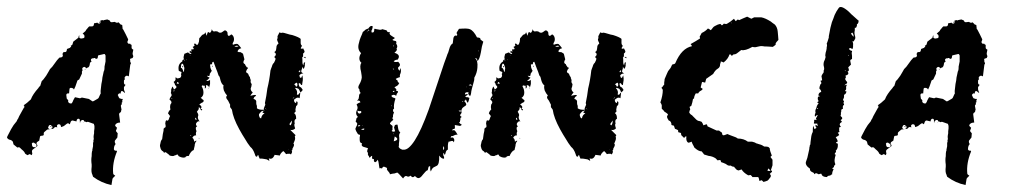

<svg xmlns="http://www.w3.org/2000/svg" viewBox="-24 -522 2913 553"><path d="M-4 -126Q-3 -127 -3 -129Q-1 -133 8 -150Q16 -164 21 -169Q24 -172 25 -175Q25 -176 26.5 -178Q28 -180 29 -182Q30 -184 30 -185Q31 -186 31 -187L36 -196L41 -205L45 -212H46V-217L44 -219Q45 -219 54 -226Q56 -228 59 -230.5Q62 -233 63 -234L65 -236Q70 -250 87 -269L88 -271Q90 -273 92 -275L96 -288Q100 -291 109 -304Q112 -309 115.5 -315Q119 -321 120 -323Q126 -328 134 -340Q140 -349 147 -356L153 -357Q154 -357 156 -359L157 -361V-362L156 -367L159 -372H163Q167 -372 168 -376L169 -381L177 -384L180 -387Q182 -388 180 -390V-391Q184 -391 185 -395L187 -402L200 -412L202 -414L203 -419H206Q205 -419 205 -418Q203 -416 205 -413Q207 -411 210 -411L216 -412Q217 -412 219 -414Q220 -417 219 -418V-420L218 -422Q216 -424 214 -425L217 -428Q223 -432 224 -436L226 -438Q228 -441 230 -443L233 -446H241Q243 -446 244 -447L246 -449L247 -455L254 -456Q255 -457 256 -457Q258 -454 261 -454Q265 -454 266 -458V-459Q266 -462 265 -463L271 -464H272Q274 -462 275 -464L285 -466L292 -463L293 -461Q294 -458 298 -458L307 -459L310 -457Q313 -456 316 -457L317 -458L323 -452Q323 -451 325 -451L328 -450L329 -441V-439Q332 -436 332 -435Q338 -424 345 -409V-407L343 -402V-400L344 -398L346 -396H351Q352 -393 355 -393V-384Q355 -382 358 -380L360 -379L358 -369V-366L360 -360L358 -355L355 -354Q349 -353 351 -349V-345L352 -342L353 -341V-339L352 -337Q351 -336 351 -334L347 -302L345 -303L342 -304Q339 -304 337 -302Q334 -299 335 -296L336 -294L334 -292Q333 -291 333 -289V-283Q333 -280 336 -278H338Q337 -277 335 -274L333 -271V-266Q333 -262 334 -261L335 -259V-257L336 -256V-254L331 -258Q328 -261 325 -259Q323 -253 323 -253L324 -252L321 -253H319L317 -251Q314 -248 316 -247Q318 -241 320 -239L323 -238L326 -237H330L329 -235Q328 -234 328 -230L329 -228Q325 -227 327 -223V-222L326 -221Q324 -219 324 -217L326 -206L325 -204V-202Q324 -198 322 -198Q319 -196 319 -193L322 -169Q314 -169 310 -165Q306 -161 309 -158L313 -154L311 -148Q309 -145 311 -143L315 -138L314 -126L307 -117Q306 -114 307 -111L309 -107Q304 -102 304 -92Q304 -91 306 -89Q307 -88 309 -88H312L313 -86Q299 -52 302 -22Q302 -20 305 -18L308 -16L301 -9Q301 -8 300 -7L297 11Q268 5 244 -13L242 -19Q238 -26 240 -42V-48Q238 -62 240 -72Q240 -82 241 -86L242 -88V-91Q244 -99 244 -101V-111Q246 -113 245 -118L246 -121V-123Q245 -127 246 -133L247 -138V-144L248 -152V-159Q248 -161 247 -162Q247 -166 244 -166L230 -171H227L225 -170L223 -171L221 -172H219L218 -173Q218 -176 216 -176Q213 -177 212 -176Q207 -174 207 -169H206V-175Q206 -180 202 -180Q200 -180 199 -179Q197 -177 197 -176L196 -172Q195 -173 193 -173L185 -175Q182 -175 180 -172L177 -164L174 -166Q172 -168 169 -166L160 -159Q159 -159 158 -158L152 -156L151 -160Q150 -164 146 -164H144Q143 -164 141 -162Q140 -161 140 -159L141 -155L138 -156H135L133 -155L129 -151L121 -150L113 -149Q112 -149 111 -148L104 -142L103 -141L102 -139V-133Q100 -131 96 -131Q91 -131 91 -127L89 -117L83 -113Q82 -112 82 -112Q82 -110 81 -110Q81 -108 82 -107L84 -103L83 -101Q83 -100 82 -100L70 -91Q68 -89 68 -86L69 -79L67 -75L64 -77Q61 -79 59 -77L55 -75L54 -76Q51 -77 48 -80Q47 -85 38 -92L34 -96Q32 -98 30 -98L26 -97L15 -106L13 -114L11 -116Q8 -119 6 -119Q-1 -120 -4 -126ZM175 -253H172Q167 -253 167 -248L168 -240Q168 -238 169 -237L173 -233L172 -232Q172 -225 179 -224H180Q184 -224 184 -227Q186 -229 186 -231L189 -237Q191 -241 192 -242L206 -239Q208 -239 209 -240L212 -241L232 -237L241 -231Q243 -229 246 -231L258 -238L260 -240L265 -251Q266 -251 266 -253Q265 -258 267 -271L268 -280L270 -290L271 -299L273 -308L274 -313L275 -317Q276 -318 276.5 -321Q277 -324 277 -326V-330L278 -335L279 -340L280 -345V-362L278 -366Q275 -367 274 -366L261 -363Q258 -363 258 -359L257 -354L252 -352Q252 -354 249 -355H247L245 -354H242Q241 -354 240 -353L238 -351V-348L239 -346L240 -345L237 -343Q235 -341 235 -340Q234 -327 227 -327L226 -326L224 -325Q224 -327 223 -327L222 -328Q221 -328 220 -329Q219 -330 218 -329L215 -328Q212 -325 213 -322Q214 -321 214 -320L212 -316V-310L204 -293L200 -291Q198 -289 198 -287Q193 -271 189 -264Q187 -269 180 -269Q176 -269 176 -264ZM70 -111 68 -109Q67 -108 68 -107Q68 -98 74 -98H77Q81 -99 81 -102V-105L80 -107L75 -110Q74 -112 70 -111ZM121 -150 123 -151H124L127 -154Q127 -158 126 -159L124 -160L122 -162H120Q118 -162 116 -159V-158L115 -156Q114 -154 115 -153L117 -151Q118 -150 121 -150ZM123 -158Q124 -158 124 -157V-155L120 -159Q123 -159 123 -158ZM263 -456 262 -459 266 -460 265 -458Q264 -456 263 -456ZM221 -321 220 -323 222 -324Q222 -322 221 -321ZM215 -168V-169L216 -170Q216 -168 215 -168Z M439 -93Q436 -101 437 -105L438 -109L439 -114Q441 -120 443 -121Q443 -122 445 -136Q448 -147 447 -151L450 -154L453 -156V-161L452 -166Q452 -172 455 -176Q459 -172 462 -178L464 -184L466 -188L463 -191Q463 -192 462 -193Q461 -194 460 -195Q461 -201 467 -207L466 -211V-216Q466 -221 469 -224Q471 -228 469 -230L467 -233Q463 -235 465 -238L467 -242L470 -246Q471 -250 468 -254L469 -259V-264Q471 -270 473 -273Q474 -271 475.5 -268Q477 -265 477 -264Q483 -268 484 -270Q485 -274 480 -277Q480 -281 476 -286Q484 -291 481 -298Q483 -300 484 -298L485 -297Q487 -295 495 -298Q500 -303 497 -309Q500 -312 498 -315L495 -316L491 -318Q487 -337 501 -345V-347L502 -349Q504 -351 506 -351Q504 -355 505 -359L506 -363L507 -367L512 -369L517 -371L519 -370L521 -368Q525 -366 527 -367Q527 -369 526 -370H524Q521 -370 523 -376Q525 -374 528 -373Q527 -375 527 -380H533Q535 -382 533 -384L532 -385L531 -387Q538 -390 536 -392L535 -394Q535 -395 537 -397L539 -396L541 -394Q543 -392 545 -393Q547 -395 549 -402L550 -412L553 -415L557 -420Q561 -424 563 -423L566 -426L567 -429Q569 -427 569 -425L570 -422L571 -419L572 -422L573 -425Q573 -428 576 -430Q581 -425 583 -430L585 -433L586 -438Q589 -429 596 -432Q601 -432 603 -431Q605 -429 608 -428H613L618 -431L622 -434Q627 -436 631 -429Q631 -412 642 -423Q647 -421 649 -415Q651 -409 649 -403L648 -401L647 -399Q645 -396 647 -393Q656 -397 661 -395Q666 -390 671 -383L667 -382L664 -380Q662 -379 660 -374Q663 -371 667 -372Q669 -372 670 -371Q674 -369 676 -367L680 -351Q677 -346 677 -343Q677 -339 682 -337Q681 -336 687 -328Q689 -328 690 -327V-325Q687 -323 685 -317Q684 -313 689 -311L691 -309L692 -306Q694 -301 696 -300V-297L697 -295Q699 -290 698 -289Q697 -284 701 -280L700 -273L698 -267Q698 -260 704 -256L702 -253L700 -251Q699 -250 697 -246L701 -247L706 -248Q710 -249 714 -248Q713 -248 713 -247Q713 -246 712 -245L710 -244Q708 -243 706 -237Q712 -236 714 -231V-225Q714 -221 716 -217V-210Q723 -205 736 -206Q735 -208 737 -213L740 -220V-222L739 -225Q743 -244 743 -246L746 -267Q752 -291 755 -319L757 -325L759 -330Q761 -338 765 -341L768 -347L770 -353L768 -355L766 -358Q775 -366 766 -372Q770 -374 771 -378L772 -384Q772 -393 778 -396L777 -400L775 -404Q773 -411 776 -412Q774 -417 777 -421L779 -425L781 -429Q785 -426 790 -428L795 -427L802 -425Q805 -424 810.5 -422.5Q816 -421 818 -421Q837 -415 842 -410V-399Q842 -393 846 -390L844 -387L842 -383Q846 -380 849 -383L851 -379L853 -375Q854 -371 849 -368V-361Q849 -358 846 -356Q847 -355 847 -350V-344Q847 -336 850 -334V-337L851 -340Q851 -343 855 -342L854 -338V-332Q852 -324 850 -324Q849 -324 846 -330V-325L844 -319Q842 -313 850 -311L846 -310L843 -309Q841 -308 838 -305L839 -303V-300Q841 -298 843 -297L847 -305Q849 -295 848 -290L847 -284L846 -277Q844 -277 843 -278L841 -281Q840 -284 836 -281L838 -273Q842 -271 844 -269L846 -266L848 -263L845 -259L841 -256Q839 -240 839 -239Q835 -242 830 -240L827 -238L823 -235Q822 -228 828 -225L829 -226V-228Q830 -231 831 -230Q834 -228 833 -224Q833 -218 829 -217Q827 -209 827 -207V-204L828 -202Q828 -201 823 -196Q829 -193 829 -180Q822 -177 825 -166Q823 -164 824 -159L825 -156L826 -152Q820 -146 812 -148L816 -144L820 -140L827 -133Q827 -131 825 -129Q827 -124 825 -118L823 -113L821 -108Q824 -107 822 -101L820 -97L818 -93Q819 -89 816 -89Q818 -85 817 -83L814 -77Q811 -80 807 -79H804L800 -78L796 -83L792 -87Q783 -80 782 -74L775 -75L767 -76Q761 -61 750 -66L751 -63L752 -60Q751 -58 748 -61L746 -62L744 -63Q730 -66 724 -65Q723 -67 721.5 -70.5Q720 -74 720 -75Q718 -77 718 -74L717 -72L716 -71Q714 -70 712.5 -72Q711 -74 710 -78Q705 -93 697 -99L689 -110L681 -123Q675 -132 665 -150Q647 -183 644 -206L642 -209L639 -213Q638 -217 639 -220L635 -228L633 -232L630 -236Q625 -242 630 -247Q625 -252 621 -261Q618 -271 620 -276Q614 -280 611 -291L609 -299Q609 -300 608 -301.5Q607 -303 606 -304Q605 -305 605 -306L602 -315L598 -325Q591 -343 591 -344Q586 -344 587 -337Q582 -337 581 -336L582 -327Q584 -321 586 -318L580 -309Q581 -305 579 -304Q577 -302 572 -304Q573 -301 580 -298Q573 -291 570 -289Q577 -288 581 -292V-280Q580 -275 578 -269Q578 -276 569 -277Q571 -269 566 -267V-275H563L560 -276Q557 -276 557 -273Q562 -265 562 -255Q562 -245 554 -240L557 -238L558 -237L560 -235Q562 -235 563 -231Q561 -227 557 -226L554 -224L550 -221Q560 -215 554 -209Q562 -206 556 -204L554 -206L553 -209Q552 -212 549 -213Q548 -212 548 -210L549 -209Q549 -208 543 -200Q546 -196 547 -192V-189L546 -186Q545 -180 551 -172Q546 -175 541 -167Q539 -162 544 -158Q537 -156 542 -144Q539 -139 541 -132Q534 -133 530 -125Q535 -122 535 -114L541 -117Q543 -116 539 -112L538 -109L537 -106Q537 -102 536 -99L535 -95L534 -90Q529 -88 526 -84L522 -78L520 -73Q511 -73 510 -69Q502 -66 491 -72L490 -73L489 -75Q487 -78 486 -77L482 -75Q479 -75 477 -73Q473 -72 469 -73Q465 -73 463 -76Q460 -79 458 -80L453 -84Q448 -80 446 -86Q442 -87 439 -93ZM506 -330Q504 -336 503 -338Q500 -339 499 -338Q497 -334 497 -326Q499 -327 501 -324Q503 -321 504 -315Q507 -316 506 -320Q508 -325 506 -330ZM722 -193V-189L723 -186Q724 -182 728 -181Q730 -192 738 -195L736 -196L734 -197Q732 -197 732 -199Q733 -200 734 -201Q735 -202 736 -202Q731 -204 728 -200L725 -197ZM836 -266 834 -267 831 -268Q828 -270 826 -268Q834 -260 831 -250Q833 -248 836 -250L838 -253L841 -256L839 -261ZM830 -284 827 -282 823 -279Q824 -279 826 -277L828 -274Q828 -271 832 -274Q834 -282 830 -284ZM814 -171 811 -167Q808 -163 813 -161Q818 -169 816 -175ZM651 -388Q659 -386 663 -389Q658 -392 651 -388ZM487 -286 486 -284 485 -281H491Q492 -282 490 -284L489 -285ZM840 -320 838 -318 836 -315Q837 -314 838 -314Q839 -314 839 -315L841 -316Q841 -319 840 -320ZM538 -181 539 -179V-178Q541 -175 542 -178L541 -181L539 -183Q538 -183 538 -181ZM856 -358V-354L853 -356L850 -358ZM739 -211 744 -206Q741 -211 739 -211ZM819 -237 824 -242Q821 -242 819 -237ZM480 -261Q475 -261 474 -260Q477 -258 480 -261ZM502 -328 501 -330V-332L503 -331L504 -329Q503 -329 502 -328ZM506 -351V-346Q508 -348 506 -351ZM587 -330 588 -332 589 -333Q591 -330 587 -330ZM527 -131 525 -133Q524 -131 524.5 -130.5Q525 -130 527 -131ZM471 -237Q472 -238 472 -239Q471 -240 471 -239Q470 -239 470 -238Q470 -237 471 -237ZM736 -206V-202Q738 -204 736 -206ZM548 -124 549 -125Q551 -124 550 -123ZM513 -349H514V-351Q513 -351 513 -349ZM524 -361Q524 -363 523 -363Q523 -361 524 -361ZM578 -266H577Q577 -268 578 -268ZM576 -281H577ZM807 -91H808L807 -92ZM550 -162H551Z M1003 -203 1005 -207 1006 -211Q1006 -216 1003 -221Q1008 -226 1014 -227Q1013 -234 1004 -232Q1007 -234 1009 -238L1010 -244Q1010 -252 1015 -254Q1011 -258 1011 -265Q1005 -269 1011 -279Q1017 -289 1018 -299Q1018 -303 1016 -315Q1011 -334 1017 -341Q1011 -346 1011 -354Q1011 -361 1016 -369Q1004 -380 1010 -399L1012 -407L1015 -415Q1020 -426 1021 -430L1025 -433L1028 -436Q1031 -438 1037 -440Q1038 -442 1041 -445Q1044 -448 1049 -447Q1050 -444 1048 -438L1046 -434V-429Q1051 -427 1053 -431Q1054 -432 1054 -439Q1058 -439 1060 -438L1066 -437Q1073 -435 1077 -438Q1082 -437 1088 -435L1090 -434L1091 -432Q1092 -428 1099 -430Q1096 -424 1102 -420L1108 -416L1113 -413L1112 -411L1110 -410Q1108 -409 1106 -407L1110 -405L1115 -404Q1119 -403 1117 -396Q1123 -389 1118 -382Q1122 -378 1112 -370Q1132 -364 1121 -350H1118L1115 -349Q1111 -347 1110 -346Q1111 -342 1123 -344Q1128 -339 1128 -335L1127 -332L1125 -330Q1119 -326 1127 -318L1129 -326Q1132 -320 1130 -312L1128 -307Q1127 -303 1128 -300L1122 -298L1116 -295Q1116 -294 1118 -292L1120 -291L1121 -290Q1121 -285 1126 -283Q1124 -278 1120 -275L1116 -273L1112 -270Q1120 -265 1117 -260Q1121 -260 1122 -259Q1123 -258 1122 -256L1119 -252L1117 -246Q1110 -252 1103 -246Q1105 -242 1108 -241L1112 -240L1115 -238Q1109 -220 1111 -209Q1108 -208 1108 -204Q1108 -200 1111 -198Q1107 -191 1108 -185Q1104 -182 1109 -177Q1095 -166 1101 -164L1103 -162L1105 -161Q1108 -158 1106 -153Q1108 -148 1104 -145Q1108 -141 1114 -144L1112 -151Q1110 -156 1112 -157Q1112 -164 1121 -163L1122 -157L1123 -151Q1124 -145 1129 -140Q1124 -136 1126 -125V-117L1125 -109V-104Q1125 -100 1124 -99Q1127 -94 1130 -93Q1135 -90 1138 -91Q1152 -89 1170.5 -117.5Q1189 -146 1211 -207Q1213 -213 1215.5 -220.5Q1218 -228 1221.5 -238.5Q1225 -249 1227 -255Q1233 -272 1242 -300Q1258 -349 1263 -361Q1263 -362 1264.5 -365.5Q1266 -369 1267 -371L1270 -381Q1273 -393 1280 -397L1281 -405L1282 -413Q1285 -422 1292 -419Q1294 -422 1292 -424V-425L1291 -426Q1290 -427 1298 -439Q1323 -441 1329 -438Q1340 -434 1350 -414H1353L1357 -413Q1360 -412 1360 -408L1364 -405L1368 -402Q1365 -392 1364 -388L1361 -371Q1357 -350 1351 -346Q1351 -355 1344 -355Q1353 -348 1351 -327Q1350 -312 1342 -298Q1343 -292 1338 -277L1335 -266Q1333 -258 1333 -255Q1333 -251 1330 -245Q1322 -252 1326 -256Q1315 -258 1315 -250Q1318 -250 1320 -251H1323Q1323 -248 1320 -247L1318 -246L1316 -244Q1318 -242 1320 -242H1323Q1324 -242 1328 -240L1326 -232Q1324 -228 1324 -227Q1322 -224 1318 -236L1316 -233L1313 -231Q1323 -221 1316 -217L1313 -215L1309 -212Q1305 -208 1305 -202Q1306 -199 1305 -196L1304 -195L1303 -193Q1298 -190 1306 -185Q1301 -183 1302 -178L1301 -173Q1301 -170 1298 -169Q1303 -164 1306 -163Q1303 -158 1297 -160L1291 -161L1286 -162Q1287 -152 1285 -151L1281 -150Q1280 -150 1278 -147Q1279 -146 1282 -147H1283Q1285 -147 1286 -146Q1289 -143 1294 -134Q1288 -135 1280 -130Q1275 -132 1274 -125Q1281 -128 1283 -123Q1286 -119 1283 -112Q1281 -117 1277 -116L1273 -115Q1271 -114 1268 -114Q1266 -108 1266 -103V-91Q1262 -90 1260 -84L1259 -80L1257 -75L1256 -78Q1254 -80 1253 -82Q1252 -78 1253 -74L1255 -70V-65Q1248 -64 1241 -74Q1242 -47 1233 -44L1229 -42L1225 -40Q1220 -37 1217 -28Q1215 -32 1215 -35V-43Q1211 -44 1210 -40L1209 -36L1208 -32Q1203 -30 1201 -27L1194 -19Q1187 -9 1181 -9Q1177 -9 1171 -15Q1164 -8 1159 -16Q1154 -13 1151 -13L1149 -14L1146 -15Q1142 -16 1137 -8Q1122 -25 1120 -25L1114 -23Q1112 -22 1108 -22Q1106 -22 1103 -21Q1100 -20 1099 -20Q1099 -23 1097 -25L1093 -30Q1089 -34 1091 -38L1087 -40L1082 -42Q1078 -42 1076 -36Q1075 -39 1069 -37L1068 -43L1067 -50Q1066 -58 1064 -62Q1059 -54 1056 -55Q1052 -56 1053 -64Q1049 -63 1048 -65.5Q1047 -68 1048 -73Q1046 -73 1045 -72L1043 -70Q1041 -67 1039 -69Q1039 -72 1038 -73L1036 -75Q1035 -78 1036 -82Q1031 -84 1036 -95L1030 -97L1023 -99Q1015 -102 1019 -109Q1012 -110 1012 -119V-127Q1014 -132 1012 -134Q1007 -134 1005 -139L1002 -144L1000 -149Q999 -152 1002 -157L1004 -161L1005 -166L1003 -169L1000 -173L1002 -176V-179Q1003 -183 1007 -185Q999 -193 1003 -203ZM1113 -129Q1111 -119 1110 -115Q1129 -120 1113 -129ZM1010 -195Q1014 -194 1017 -199Q1016 -203 1013 -202H1010Q1008 -202 1006 -204Q1005 -197 1010 -195ZM1254 -90Q1257 -97 1253 -101Q1251 -91 1254 -90ZM1334 -277 1332 -279 1328 -278 1326 -276H1330L1334 -275Q1335 -276 1334 -277ZM1007 -160Q1007 -159 1008 -158H1010L1014 -160L1010 -162L1009 -161Q1008 -160 1007 -160ZM1025 -152Q1017 -150 1016 -150Q1018 -148 1022 -148Q1026 -148 1025 -152ZM1297 -203Q1300 -199 1305 -202Q1304 -205 1297 -203ZM1109 -257H1111L1112 -259Q1112 -260 1111 -261Q1110 -260 1107 -258Q1108 -257 1109 -257ZM1035 -434H1040Q1037 -439 1035 -434ZM1104 -218H1103V-217L1104 -216L1105 -217ZM1107 -325Q1108 -325 1111 -320Q1111 -325 1107 -325ZM1110 -139V-137L1109 -135Q1112 -137 1110 -139ZM1308 -231V-228Q1312 -230 1308 -231ZM1021 -162H1020V-160Q1021 -161 1021 -162ZM1108 -389Q1109 -388 1110 -389L1111 -391Q1110 -392 1108 -389ZM1033 -429Q1034 -430 1034 -433Q1032 -430 1033 -429ZM1354 -376V-378Q1352 -378 1354 -376V-374Q1356 -374 1354 -376ZM1319 -272 1318 -270 1320 -272Q1319 -273 1319 -272ZM1329 -267 1328 -266H1329Z M1363 -93Q1360 -101 1361 -105L1362 -109L1363 -114Q1365 -120 1367 -121Q1367 -122 1369 -136Q1372 -147 1371 -151L1374 -154L1377 -156V-161L1376 -166Q1376 -172 1379 -176Q1383 -172 1386 -178L1388 -184L1390 -188L1387 -191Q1387 -192 1386 -193Q1385 -194 1384 -195Q1385 -201 1391 -207L1390 -211V-216Q1390 -221 1393 -224Q1395 -228 1393 -230L1391 -233Q1387 -235 1389 -238L1391 -242L1394 -246Q1395 -250 1392 -254L1393 -259V-264Q1395 -270 1397 -273Q1398 -271 1399.5 -268Q1401 -265 1401 -264Q1407 -268 1408 -270Q1409 -274 1404 -277Q1404 -281 1400 -286Q1408 -291 1405 -298Q1407 -300 1408 -298L1409 -297Q1411 -295 1419 -298Q1424 -303 1421 -309Q1424 -312 1422 -315L1419 -316L1415 -318Q1411 -337 1425 -345V-347L1426 -349Q1428 -351 1430 -351Q1428 -355 1429 -359L1430 -363L1431 -367L1436 -369L1441 -371L1443 -370L1445 -368Q1449 -366 1451 -367Q1451 -369 1450 -370H1448Q1445 -370 1447 -376Q1449 -374 1452 -373Q1451 -375 1451 -380H1457Q1459 -382 1457 -384L1456 -385L1455 -387Q1462 -390 1460 -392L1459 -394Q1459 -395 1461 -397L1463 -396L1465 -394Q1467 -392 1469 -393Q1471 -395 1473 -402L1474 -412L1477 -415L1481 -420Q1485 -424 1487 -423L1490 -426L1491 -429Q1493 -427 1493 -425L1494 -422L1495 -419L1496 -422L1497 -425Q1497 -428 1500 -430Q1505 -425 1507 -430L1509 -433L1510 -438Q1513 -429 1520 -432Q1525 -432 1527 -431Q1529 -429 1532 -428H1537L1542 -431L1546 -434Q1551 -436 1555 -429Q1555 -412 1566 -423Q1571 -421 1573 -415Q1575 -409 1573 -403L1572 -401L1571 -399Q1569 -396 1571 -393Q1580 -397 1585 -395Q1590 -390 1595 -383L1591 -382L1588 -380Q1586 -379 1584 -374Q1587 -371 1591 -372Q1593 -372 1594 -371Q1598 -369 1600 -367L1604 -351Q1601 -346 1601 -343Q1601 -339 1606 -337Q1605 -336 1611 -328Q1613 -328 1614 -327V-325Q1611 -323 1609 -317Q1608 -313 1613 -311L1615 -309L1616 -306Q1618 -301 1620 -300V-297L1621 -295Q1623 -290 1622 -289Q1621 -284 1625 -280L1624 -273L1622 -267Q1622 -260 1628 -256L1626 -253L1624 -251Q1623 -250 1621 -246L1625 -247L1630 -248Q1634 -249 1638 -248Q1637 -248 1637 -247Q1637 -246 1636 -245L1634 -244Q1632 -243 1630 -237Q1636 -236 1638 -231V-225Q1638 -221 1640 -217V-210Q1647 -205 1660 -206Q1659 -208 1661 -213L1664 -220V-222L1663 -225Q1667 -244 1667 -246L1670 -267Q1676 -291 1679 -319L1681 -325L1683 -330Q1685 -338 1689 -341L1692 -347L1694 -353L1692 -355L1690 -358Q1699 -366 1690 -372Q1694 -374 1695 -378L1696 -384Q1696 -393 1702 -396L1701 -400L1699 -404Q1697 -411 1700 -412Q1698 -417 1701 -421L1703 -425L1705 -429Q1709 -426 1714 -428L1719 -427L1726 -425Q1729 -424 1734.5 -422.5Q1740 -421 1742 -421Q1761 -415 1766 -410V-399Q1766 -393 1770 -390L1768 -387L1766 -383Q1770 -380 1773 -383L1775 -379L1777 -375Q1778 -371 1773 -368V-361Q1773 -358 1770 -356Q1771 -355 1771 -350V-344Q1771 -336 1774 -334V-337L1775 -340Q1775 -343 1779 -342L1778 -338V-332Q1776 -324 1774 -324Q1773 -324 1770 -330V-325L1768 -319Q1766 -313 1774 -311L1770 -310L1767 -309Q1765 -308 1762 -305L1763 -303V-300Q1765 -298 1767 -297L1771 -305Q1773 -295 1772 -290L1771 -284L1770 -277Q1768 -277 1767 -278L1765 -281Q1764 -284 1760 -281L1762 -273Q1766 -271 1768 -269L1770 -266L1772 -263L1769 -259L1765 -256Q1763 -240 1763 -239Q1759 -242 1754 -240L1751 -238L1747 -235Q1746 -228 1752 -225L1753 -226V-228Q1754 -231 1755 -230Q1758 -228 1757 -224Q1757 -218 1753 -217Q1751 -209 1751 -207V-204L1752 -202Q1752 -201 1747 -196Q1753 -193 1753 -180Q1746 -177 1749 -166Q1747 -164 1748 -159L1749 -156L1750 -152Q1744 -146 1736 -148L1740 -144L1744 -140L1751 -133Q1751 -131 1749 -129Q1751 -124 1749 -118L1747 -113L1745 -108Q1748 -107 1746 -101L1744 -97L1742 -93Q1743 -89 1740 -89Q1742 -85 1741 -83L1738 -77Q1735 -80 1731 -79H1728L1724 -78L1720 -83L1716 -87Q1707 -80 1706 -74L1699 -75L1691 -76Q1685 -61 1674 -66L1675 -63L1676 -60Q1675 -58 1672 -61L1670 -62L1668 -63Q1654 -66 1648 -65Q1647 -67 1645.5 -70.5Q1644 -74 1644 -75Q1642 -77 1642 -74L1641 -72L1640 -71Q1638 -70 1636.5 -72Q1635 -74 1634 -78Q1629 -93 1621 -99L1613 -110L1605 -123Q1599 -132 1589 -150Q1571 -183 1568 -206L1566 -209L1563 -213Q1562 -217 1563 -220L1559 -228L1557 -232L1554 -236Q1549 -242 1554 -247Q1549 -252 1545 -261Q1542 -271 1544 -276Q1538 -280 1535 -291L1533 -299Q1533 -300 1532 -301.5Q1531 -303 1530 -304Q1529 -305 1529 -306L1526 -315L1522 -325Q1515 -343 1515 -344Q1510 -344 1511 -337Q1506 -337 1505 -336L1506 -327Q1508 -321 1510 -318L1504 -309Q1505 -305 1503 -304Q1501 -302 1496 -304Q1497 -301 1504 -298Q1497 -291 1494 -289Q1501 -288 1505 -292V-280Q1504 -275 1502 -269Q1502 -276 1493 -277Q1495 -269 1490 -267V-275H1487L1484 -276Q1481 -276 1481 -273Q1486 -265 1486 -255Q1486 -245 1478 -240L1481 -238L1482 -237L1484 -235Q1486 -235 1487 -231Q1485 -227 1481 -226L1478 -224L1474 -221Q1484 -215 1478 -209Q1486 -206 1480 -204L1478 -206L1477 -209Q1476 -212 1473 -213Q1472 -212 1472 -210L1473 -209Q1473 -208 1467 -200Q1470 -196 1471 -192V-189L1470 -186Q1469 -180 1475 -172Q1470 -175 1465 -167Q1463 -162 1468 -158Q1461 -156 1466 -144Q1463 -139 1465 -132Q1458 -133 1454 -125Q1459 -122 1459 -114L1465 -117Q1467 -116 1463 -112L1462 -109L1461 -106Q1461 -102 1460 -99L1459 -95L1458 -90Q1453 -88 1450 -84L1446 -78L1444 -73Q1435 -73 1434 -69Q1426 -66 1415 -72L1414 -73L1413 -75Q1411 -78 1410 -77L1406 -75Q1403 -75 1401 -73Q1397 -72 1393 -73Q1389 -73 1387 -76Q1384 -79 1382 -80L1377 -84Q1372 -80 1370 -86Q1366 -87 1363 -93ZM1430 -330Q1428 -336 1427 -338Q1424 -339 1423 -338Q1421 -334 1421 -326Q1423 -327 1425 -324Q1427 -321 1428 -315Q1431 -316 1430 -320Q1432 -325 1430 -330ZM1646 -193V-189L1647 -186Q1648 -182 1652 -181Q1654 -192 1662 -195L1660 -196L1658 -197Q1656 -197 1656 -199Q1657 -200 1658 -201Q1659 -202 1660 -202Q1655 -204 1652 -200L1649 -197ZM1760 -266 1758 -267 1755 -268Q1752 -270 1750 -268Q1758 -260 1755 -250Q1757 -248 1760 -250L1762 -253L1765 -256L1763 -261ZM1754 -284 1751 -282 1747 -279Q1748 -279 1750 -277L1752 -274Q1752 -271 1756 -274Q1758 -282 1754 -284ZM1738 -171 1735 -167Q1732 -163 1737 -161Q1742 -169 1740 -175ZM1575 -388Q1583 -386 1587 -389Q1582 -392 1575 -388ZM1411 -286 1410 -284 1409 -281H1415Q1416 -282 1414 -284L1413 -285ZM1764 -320 1762 -318 1760 -315Q1761 -314 1762 -314Q1763 -314 1763 -315L1765 -316Q1765 -319 1764 -320ZM1462 -181 1463 -179V-178Q1465 -175 1466 -178L1465 -181L1463 -183Q1462 -183 1462 -181ZM1780 -358V-354L1777 -356L1774 -358ZM1663 -211 1668 -206Q1665 -211 1663 -211ZM1743 -237 1748 -242Q1745 -242 1743 -237ZM1404 -261Q1399 -261 1398 -260Q1401 -258 1404 -261ZM1426 -328 1425 -330V-332L1427 -331L1428 -329Q1427 -329 1426 -328ZM1430 -351V-346Q1432 -348 1430 -351ZM1511 -330 1512 -332 1513 -333Q1515 -330 1511 -330ZM1451 -131 1449 -133Q1448 -131 1448.5 -130.5Q1449 -130 1451 -131ZM1395 -237Q1396 -238 1396 -239Q1395 -240 1395 -239Q1394 -239 1394 -238Q1394 -237 1395 -237ZM1660 -206V-202Q1662 -204 1660 -206ZM1472 -124 1473 -125Q1475 -124 1474 -123ZM1437 -349H1438V-351Q1437 -351 1437 -349ZM1448 -361Q1448 -363 1447 -363Q1447 -361 1448 -361ZM1502 -266H1501Q1501 -268 1502 -268ZM1500 -281H1501ZM1731 -91H1732L1731 -92ZM1474 -162H1475Z M1882 -209V-219Q1881 -223 1878 -227Q1885 -247 1885 -263Q1884 -266 1881 -269L1885 -273L1886 -275L1889 -278V-284L1890 -291Q1890 -295 1891 -296L1894 -303L1897 -310Q1900 -318 1904 -322Q1908 -326 1912 -336L1919 -338L1921 -340Q1939 -383 1969 -389Q1968 -392 1965 -395L1979 -403L1992 -411V-414L1991 -416Q1994 -422 1997 -427Q2008 -432 2015 -440L2019 -438L2023 -435L2026 -438L2029 -442Q2031 -445 2035 -447L2043 -451Q2049 -453 2051 -453L2053 -451L2055 -449L2057 -450Q2059 -452 2061 -454L2065 -453H2069L2080 -460L2090 -468L2092 -465L2095 -461Q2098 -464 2101 -466L2105 -464L2116 -469L2128 -474L2140 -468L2144 -470L2148 -472H2169Q2180 -470 2196 -460L2201 -456Q2202 -455 2204.5 -453.5Q2207 -452 2208 -451Q2215 -443 2216 -431L2217 -420L2218 -407Q2211 -400 2210 -397V-393L2202 -387L2187 -388Q2176 -388 2173 -389Q2166 -390 2156 -387Q2151 -385 2143 -387Q2122 -375 2111 -378Q2104 -373 2098 -368L2094 -366L2088 -365L2084 -361L2081 -364L2079 -366Q2078 -365 2077 -365Q2073 -352 2060 -342L2056 -344L2052 -345Q2052 -343 2051.5 -341Q2051 -339 2050 -338V-336Q2050 -328 2043 -324Q2036 -320 2030 -309L2020 -302L2010 -295Q2009 -292 2007 -284L2003 -285L1998 -286L1997 -282L1996 -278L1995 -274L1994 -270L2000 -266L1998 -263L1995 -261Q1989 -258 1987 -253H1980Q1975 -245 1975 -238Q1973 -238 1972 -237L1970 -227L1967 -217L1965 -216L1962 -214L1963 -211L1964 -207Q1962 -204 1961 -198L1962 -197L1963 -195L1966 -192Q1970 -190 1971 -188L1976 -183Q1982 -176 1987 -174L1992 -173L1997 -171L2000 -166L2002 -161L2007 -163L2012 -164L2014 -158L2027 -152L2040 -146H2047Q2048 -145 2050 -143.5Q2052 -142 2054 -141L2055 -140L2056 -137L2057 -133H2059L2060 -132L2066 -134L2071 -136L2078 -133L2086 -130Q2096 -127 2101 -123Q2118 -123 2130 -114H2142Q2151 -112 2154 -109H2156L2158 -108L2168 -105Q2171 -104 2177 -100Q2185 -100 2188 -99L2190 -98Q2192 -96 2193 -95Q2193 -91 2195 -85L2199 -74L2195 -70L2198 -66L2201 -62V-46L2196 -31H2198L2199 -30Q2201 -27 2197 -25L2195 -23L2193 -21L2195 -19L2196 -17Q2197 -13 2193 -9L2190 -5L2187 -2L2182 0L2175 2L2172 -1L2170 -3L2167 -2L2163 -1L2162 -7L2160 -12H2143L2142 -14Q2140 -16 2138 -18L2131 -17Q2117 -25 2112 -34L2103 -31Q2098 -32 2096 -35L2093 -38L2090 -42Q2089 -41 2084 -43L2081 -45H2078Q2077 -44 2072 -46L2066 -50L2059 -53L2053 -55L2051 -61H2047L2043 -60L2037 -66Q2028 -72 2017 -73Q2015 -74 2004 -77Q2002 -79 2001 -81L1997 -86Q1987 -86 1975 -98Q1975 -100 1973.5 -102Q1972 -104 1970.5 -107.5Q1969 -111 1968 -114Q1962 -111 1958 -111Q1951 -116 1953 -129Q1952 -130 1949 -128L1948 -126L1946 -125L1938 -133Q1938 -138 1937 -139L1934 -140L1930 -141Q1929 -142 1929 -147Q1926 -149 1920 -151L1917 -160L1913 -161L1910 -162Q1910 -173 1902 -175Q1900 -178 1898 -182L1897 -186Q1898 -189 1900 -193L1895 -197L1889 -201L1888 -203L1886 -205ZM2189 -37 2188 -34 2186 -31Q2192 -28 2195 -31ZM2081 -457 2082 -455Q2083 -455 2083 -456Q2082 -457 2081 -457Z M2298 -58Q2302 -68 2303 -75L2305 -84L2307 -93V-96L2308 -100Q2308 -104 2310 -106Q2310 -110 2312 -124Q2313 -135 2317 -142Q2317 -155 2318 -160Q2320 -156 2322 -150L2325 -152L2328 -154Q2324 -156 2325 -163L2328 -161L2330 -159Q2332 -161 2331 -162L2330 -164V-166H2325Q2322 -165 2320 -167L2321 -172V-177H2325L2328 -176Q2328 -177 2326 -181L2329 -186L2331 -190Q2330 -192 2327 -189L2325 -187L2324 -186Q2322 -188 2323 -192L2324 -195L2325 -198Q2323 -204 2327 -210L2328 -214L2329 -217Q2331 -222 2334 -224Q2329 -227 2330 -228L2332 -229L2334 -231Q2330 -235 2332 -243L2334 -244L2338 -245Q2337 -246 2335 -246Q2334 -247 2333 -247Q2334 -256 2341 -257Q2342 -261 2336 -267Q2336 -272 2338 -276L2339 -279L2341 -281Q2343 -283 2339 -289Q2340 -290 2342 -290L2344 -291Q2342 -301 2342 -303L2345 -309Q2350 -314 2348 -318Q2351 -322 2349 -330Q2347 -336 2349 -344L2352 -351L2354 -358Q2352 -362 2354 -370L2356 -377L2357 -383V-386L2358 -390Q2358 -395 2357 -396L2359 -401L2361 -407Q2364 -415 2363 -417Q2368 -446 2372 -458L2376 -468L2380 -479Q2385 -490 2391 -498Q2397 -509 2420 -489L2428 -481L2437 -473Q2439 -471 2442 -468.5Q2445 -466 2446.5 -464.5Q2448 -463 2449 -463Q2449 -454 2444 -452Q2445 -449 2443 -445Q2442 -441 2438 -442V-435L2437 -429Q2437 -423 2439 -417Q2440 -414 2439 -410L2437 -407L2435 -403H2431Q2434 -398 2433 -392V-387L2432 -382Q2430 -380 2429 -382L2427 -383Q2424 -385 2421 -381L2425 -377L2428 -376L2430 -375V-372Q2429 -371 2429 -370L2430 -361V-352Q2424 -350 2425 -346L2426 -341L2427 -336L2425 -334L2423 -332L2419 -328L2420 -325L2421 -321Q2421 -317 2417 -316Q2424 -308 2411 -304Q2414 -299 2410 -295Q2410 -294 2413 -289L2415 -287Q2416 -286 2416 -283L2413 -280L2411 -279L2408 -276L2411 -277H2412L2416 -278Q2413 -275 2413 -272V-268Q2414 -264 2410 -261Q2410 -259 2412 -259H2414Q2413 -251 2407 -249V-242Q2405 -236 2404 -235L2405 -233L2406 -231Q2408 -229 2406 -227Q2404 -226 2406 -224L2407 -222V-220Q2402 -218 2404 -209Q2399 -207 2399 -205V-202Q2399 -199 2398 -198V-192Q2396 -189 2398 -187L2399 -186L2401 -184Q2404 -180 2397 -176L2399 -174L2401 -171Q2390 -165 2398 -157L2392 -154Q2394 -152 2393 -148V-145L2394 -142L2392 -141Q2390 -140 2389 -140Q2390 -138 2391.5 -136Q2393 -134 2393 -133Q2387 -128 2383 -127Q2388 -120 2389 -115Q2387 -113 2384 -112Q2384 -109 2388 -109Q2390 -107 2389 -100Q2388 -92 2383 -88Q2385 -86 2383 -83L2381 -81L2380 -78L2382 -77L2383 -76L2381 -69L2380 -63Q2379 -56 2382 -49Q2382 -48 2378 -44Q2379 -42 2377 -40L2374 -38L2372 -37Q2374 -36 2375 -36Q2376 -35 2377 -35L2374 -28Q2372 -22 2373 -20Q2371 -20 2368 -17L2365 -16H2363Q2359 -15 2358 -12Q2344 -12 2342 -21Q2341 -21 2341 -22Q2335 -20 2334 -20L2332 -21L2330 -22Q2326 -25 2321 -20Q2321 -24 2318 -25L2314 -27Q2308 -30 2309 -36Q2293 -47 2298 -58ZM2427 -425Q2433 -417 2434 -416Q2436 -420 2431 -428Q2430 -428 2429 -427Q2428 -426 2427 -425ZM2332 -211Q2331 -211 2329 -209L2331 -208Q2333 -210 2332 -211ZM2419 -364V-362Q2420 -361 2421 -361L2420 -363ZM2410 -317Q2411 -318 2412 -318Q2410 -320 2409 -319Q2410 -318 2410 -317Z M2456 -126Q2457 -127 2457 -129Q2459 -133 2468 -150Q2476 -164 2481 -169Q2484 -172 2485 -175Q2485 -176 2486.5 -178Q2488 -180 2489 -182Q2490 -184 2490 -185Q2491 -186 2491 -187L2496 -196L2501 -205L2505 -212H2506V-217L2504 -219Q2505 -219 2514 -226Q2516 -228 2519 -230.5Q2522 -233 2523 -234L2525 -236Q2530 -250 2547 -269L2548 -271Q2550 -273 2552 -275L2556 -288Q2560 -291 2569 -304Q2572 -309 2575.5 -315Q2579 -321 2580 -323Q2586 -328 2594 -340Q2600 -349 2607 -356L2613 -357Q2614 -357 2616 -359L2617 -361V-362L2616 -367L2619 -372H2623Q2627 -372 2628 -376L2629 -381L2637 -384L2640 -387Q2642 -388 2640 -390V-391Q2644 -391 2645 -395L2647 -402L2660 -412L2662 -414L2663 -419H2666Q2665 -419 2665 -418Q2663 -416 2665 -413Q2667 -411 2670 -411L2676 -412Q2677 -412 2679 -414Q2680 -417 2679 -418V-420L2678 -422Q2676 -424 2674 -425L2677 -428Q2683 -432 2684 -436L2686 -438Q2688 -441 2690 -443L2693 -446H2701Q2703 -446 2704 -447L2706 -449L2707 -455L2714 -456Q2715 -457 2716 -457Q2718 -454 2721 -454Q2725 -454 2726 -458V-459Q2726 -462 2725 -463L2731 -464H2732Q2734 -462 2735 -464L2745 -466L2752 -463L2753 -461Q2754 -458 2758 -458L2767 -459L2770 -457Q2773 -456 2776 -457L2777 -458L2783 -452Q2783 -451 2785 -451L2788 -450L2789 -441V-439Q2792 -436 2792 -435Q2798 -424 2805 -409V-407L2803 -402V-400L2804 -398L2806 -396H2811Q2812 -393 2815 -393V-384Q2815 -382 2818 -380L2820 -379L2818 -369V-366L2820 -360L2818 -355L2815 -354Q2809 -353 2811 -349V-345L2812 -342L2813 -341V-339L2812 -337Q2811 -336 2811 -334L2807 -302L2805 -303L2802 -304Q2799 -304 2797 -302Q2794 -299 2795 -296L2796 -294L2794 -292Q2793 -291 2793 -289V-283Q2793 -280 2796 -278H2798Q2797 -277 2795 -274L2793 -271V-266Q2793 -262 2794 -261L2795 -259V-257L2796 -256V-254L2791 -258Q2788 -261 2785 -259Q2783 -253 2783 -253L2784 -252L2781 -253H2779L2777 -251Q2774 -248 2776 -247Q2778 -241 2780 -239L2783 -238L2786 -237H2790L2789 -235Q2788 -234 2788 -230L2789 -228Q2785 -227 2787 -223V-222L2786 -221Q2784 -219 2784 -217L2786 -206L2785 -204V-202Q2784 -198 2782 -198Q2779 -196 2779 -193L2782 -169Q2774 -169 2770 -165Q2766 -161 2769 -158L2773 -154L2771 -148Q2769 -145 2771 -143L2775 -138L2774 -126L2767 -117Q2766 -114 2767 -111L2769 -107Q2764 -102 2764 -92Q2764 -91 2766 -89Q2767 -88 2769 -88H2772L2773 -86Q2759 -52 2762 -22Q2762 -20 2765 -18L2768 -16L2761 -9Q2761 -8 2760 -7L2757 11Q2728 5 2704 -13L2702 -19Q2698 -26 2700 -42V-48Q2698 -62 2700 -72Q2700 -82 2701 -86L2702 -88V-91Q2704 -99 2704 -101V-111Q2706 -113 2705 -118L2706 -121V-123Q2705 -127 2706 -133L2707 -138V-144L2708 -152V-159Q2708 -161 2707 -162Q2707 -166 2704 -166L2690 -171H2687L2685 -170L2683 -171L2681 -172H2679L2678 -173Q2678 -176 2676 -176Q2673 -177 2672 -176Q2667 -174 2667 -169H2666V-175Q2666 -180 2662 -180Q2660 -180 2659 -179Q2657 -177 2657 -176L2656 -172Q2655 -173 2653 -173L2645 -175Q2642 -175 2640 -172L2637 -164L2634 -166Q2632 -168 2629 -166L2620 -159Q2619 -159 2618 -158L2612 -156L2611 -160Q2610 -164 2606 -164H2604Q2603 -164 2601 -162Q2600 -161 2600 -159L2601 -155L2598 -156H2595L2593 -155L2589 -151L2581 -150L2573 -149Q2572 -149 2571 -148L2564 -142L2563 -141L2562 -139V-133Q2560 -131 2556 -131Q2551 -131 2551 -127L2549 -117L2543 -113Q2542 -112 2542 -112Q2542 -110 2541 -110Q2541 -108 2542 -107L2544 -103L2543 -101Q2543 -100 2542 -100L2530 -91Q2528 -89 2528 -86L2529 -79L2527 -75L2524 -77Q2521 -79 2519 -77L2515 -75L2514 -76Q2511 -77 2508 -80Q2507 -85 2498 -92L2494 -96Q2492 -98 2490 -98L2486 -97L2475 -106L2473 -114L2471 -116Q2468 -119 2466 -119Q2459 -120 2456 -126ZM2635 -253H2632Q2627 -253 2627 -248L2628 -240Q2628 -238 2629 -237L2633 -233L2632 -232Q2632 -225 2639 -224H2640Q2644 -224 2644 -227Q2646 -229 2646 -231L2649 -237Q2651 -241 2652 -242L2666 -239Q2668 -239 2669 -240L2672 -241L2692 -237L2701 -231Q2703 -229 2706 -231L2718 -238L2720 -240L2725 -251Q2726 -251 2726 -253Q2725 -258 2727 -271L2728 -280L2730 -290L2731 -299L2733 -308L2734 -313L2735 -317Q2736 -318 2736.5 -321Q2737 -324 2737 -326V-330L2738 -335L2739 -340L2740 -345V-362L2738 -366Q2735 -367 2734 -366L2721 -363Q2718 -363 2718 -359L2717 -354L2712 -352Q2712 -354 2709 -355H2707L2705 -354H2702Q2701 -354 2700 -353L2698 -351V-348L2699 -346L2700 -345L2697 -343Q2695 -341 2695 -340Q2694 -327 2687 -327L2686 -326L2684 -325Q2684 -327 2683 -327L2682 -328Q2681 -328 2680 -329Q2679 -330 2678 -329L2675 -328Q2672 -325 2673 -322Q2674 -321 2674 -320L2672 -316V-310L2664 -293L2660 -291Q2658 -289 2658 -287Q2653 -271 2649 -264Q2647 -269 2640 -269Q2636 -269 2636 -264ZM2530 -111 2528 -109Q2527 -108 2528 -107Q2528 -98 2534 -98H2537Q2541 -99 2541 -102V-105L2540 -107L2535 -110Q2534 -112 2530 -111ZM2581 -150 2583 -151H2584L2587 -154Q2587 -158 2586 -159L2584 -160L2582 -162H2580Q2578 -162 2576 -159V-158L2575 -156Q2574 -154 2575 -153L2577 -151Q2578 -150 2581 -150ZM2583 -158Q2584 -158 2584 -157V-155L2580 -159Q2583 -159 2583 -158ZM2723 -456 2722 -459 2726 -460 2725 -458Q2724 -456 2723 -456ZM2681 -321 2680 -323 2682 -324Q2682 -322 2681 -321ZM2675 -168V-169L2676 -170Q2676 -168 2675 -168Z"/></svg>

Font: Kom-post
Style: Regular
Weight: 400
Designer: @guaschetti
Foundry: guaschetti
Version: Version 1.00 December 6, 2021, initial release